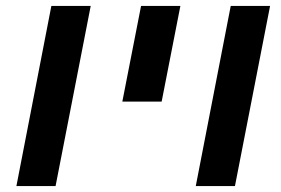

<svg xmlns="http://www.w3.org/2000/svg" viewBox="-20 -626 945 646"><path d="M152.8 -606H285.2L167 0H35.2Z M454.6 -606H586.9L523.9 -284.2H391.6Z M756.3 -606H888.7L770.5 0H638.7Z"/></svg>

Font: Liberation Sans
Style: Bold Italic
Weight: 700
Italic angle: -12°
Designer: Steve Matteson
Foundry: Ascender Corporation
Version: Version 2.1.5